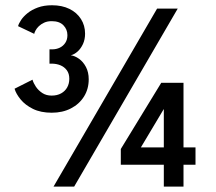

<svg xmlns="http://www.w3.org/2000/svg" viewBox="-20 -692 802 712"><path d="M47 -595Q49.5 -604.5 58.2 -617.8Q67 -631 82.5 -643.5Q98 -656 120.5 -664.2Q143 -672.5 173 -672.5Q210 -672.5 237.5 -659Q265 -645.5 280.2 -621.5Q295.5 -597.5 295.5 -567Q295.5 -546 287.8 -529Q280 -512 267.8 -501Q255.5 -490 242.5 -487Q257.5 -485 273 -474Q288.5 -463 298.8 -443.5Q309 -424 309 -398Q309 -362 291.5 -334Q274 -306 243 -290Q212 -274 172 -274Q131 -274 102.2 -288.2Q73.5 -302.5 56.5 -323.2Q39.5 -344 34 -363L100.5 -396.5Q104 -384 113.2 -370.2Q122.5 -356.5 137 -347Q151.5 -337.5 171.5 -337.5Q192 -337.5 206.8 -345.8Q221.5 -354 229.2 -368Q237 -382 237 -400Q237 -419 227.8 -431.5Q218.5 -444 203.8 -450Q189 -456 171.5 -456H163.5V-509H173.5Q189 -509 201.8 -515.2Q214.5 -521.5 222.2 -533.2Q230 -545 230 -561.5Q230 -583 215.2 -598.2Q200.5 -613.5 172 -613.5Q155.5 -613.5 143.8 -608Q132 -602.5 124 -594.8Q116 -587 111.8 -579Q107.5 -571 107 -566.5ZM660.5 -385V-145.5H705V-81H660.5V0H587.5V-81H428V-139.5L578 -385ZM587.5 -145.5V-287H587L502.5 -145.5ZM562.5 -660H639L255 0H178.5Z"/></svg>

Font: League Spartan Thin SemiBold
Style: Regular
Weight: 600
Version: Version 2.002